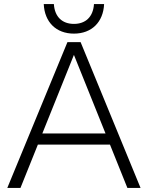

<svg xmlns="http://www.w3.org/2000/svg" viewBox="-20 -928 730 948"><path d="M609 0H674L378 -720H313L16 0H81L167 -214H523ZM189 -269 345 -657 501 -269ZM196 -908C200 -819 257 -762 345 -762C433 -762 490 -819 494 -908H444C440 -844 402 -810 345 -810C288 -810 250 -844 246 -908Z"/></svg>

Font: Aspekta 250
Style: Regular
Weight: 250
Designer: Ivo Dolenc
Version: Version 2.000